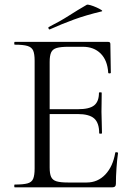

<svg xmlns="http://www.w3.org/2000/svg" viewBox="-20 -805 577 825"><path d="M462.2 0H43.4Q41.2 0 41.2 -6Q41.2 -12 43.4 -12Q80 -12 98.2 -17Q116.4 -22 122.6 -37Q128.8 -52 128.8 -81V-544Q128.8 -573 122.6 -587.5Q116.4 -602 98.2 -607.5Q80 -613 43.4 -613Q41.2 -613 41.2 -619Q41.2 -625 43.4 -625H445Q454.2 -625 454.2 -616L456.2 -492.6Q456.2 -489.8 450.8 -489.6Q445.4 -489.4 445 -492.4Q441.8 -545.8 412.6 -574.9Q383.4 -604 335.8 -604H274.6Q241 -604 223.6 -598.9Q206.2 -593.8 199.8 -579.8Q193.4 -565.8 193.4 -539V-85Q193.4 -58.8 199.6 -45Q205.8 -31.2 222.6 -26Q239.4 -20.8 272.2 -20.8H352.4Q400 -20.8 432.6 -55.2Q465.2 -89.6 475.2 -148.6Q475.4 -151.6 481.3 -150.9Q487.2 -150.2 487.2 -147.4Q483.2 -120.8 480.6 -83.7Q478 -46.6 478 -15Q478 0 462.2 0ZM406.2 -232.6Q406.2 -276.8 384.8 -295.9Q363.4 -315 313 -315H162.8V-335.8H315.6Q364.2 -335.8 384.7 -352.3Q405.2 -368.8 405.2 -406.2Q405.2 -408.4 411.1 -408.4Q417 -408.4 417 -406.2Q417 -376.4 416.5 -359.9Q416 -343.4 416 -325Q416 -302.4 417.1 -280.4Q418.2 -258.4 418.2 -232.6Q418.2 -230.6 412.2 -230.6Q406.2 -230.6 406.2 -232.6ZM194.6 -679Q190.6 -677 188.6 -682.5Q186.6 -688 189.6 -689Q236.8 -712.6 275.2 -737.2Q313.6 -761.8 352.4 -784.2Q355.6 -786.6 368.3 -782.9Q381 -779.2 394.5 -773.2Q408 -767.2 415.3 -762.2Q422.6 -757.2 416.6 -756Q349.6 -740 297.6 -721Q245.6 -702 194.6 -679Z"/></svg>

Font: Cormorant Light
Style: Regular
Weight: 300
Designer: Christian Thalmann (Catharsis Fonts)
Foundry: Catharsis Fonts
Version: Version 4.000